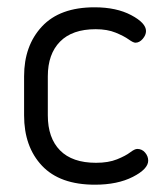

<svg xmlns="http://www.w3.org/2000/svg" viewBox="-20 -499 451 526"><path d="M240 7Q144 7 95 -45Q46 -97 46 -183V-290Q46 -374 95 -426.5Q144 -479 239 -479Q299 -479 339.5 -457.5Q380 -436 380 -414Q380 -403 371 -392.5Q362 -382 351 -382Q345 -382 332.5 -391Q320 -400 297 -409.5Q274 -419 242 -419Q178 -419 144.5 -385Q111 -351 111 -290V-183Q111 -121 144.5 -87Q178 -53 243 -53Q277 -53 300.5 -62.5Q324 -72 336.5 -81.5Q349 -91 356 -91Q369 -91 377.5 -81Q386 -71 386 -59Q386 -36 344 -14.5Q302 7 240 7Z"/></svg>

Font: Dosis
Style: Book
Weight: 400
Designer: EdgarTolentino, PabloImpallari, IginoMarini
Foundry: EdgarTolentino, PabloImpallari, IginoMarini
Version: Version 1.007